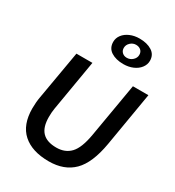

<svg xmlns="http://www.w3.org/2000/svg" viewBox="-238 -1160 1193 1310"><g transform="rotate(30 358.0 -505.0)"><path d="M75 -245Q75 -292 83 -337L149 -718H275L207 -317Q202 -287 202 -250Q202 -170 238.5 -132Q275 -94 350 -94Q419 -94 460.5 -138Q502 -182 521 -292L594 -718H716L644 -292Q616 -129 544.5 -58Q473 13 352 13Q220 13 147.5 -51.5Q75 -116 75 -245ZM326 -914Q326 -944 345 -969Q364 -994 397.5 -1008.5Q431 -1023 472 -1023Q531 -1023 569.5 -998.5Q608 -974 608 -926Q608 -896 588.5 -870.5Q569 -845 535.5 -830.5Q502 -816 461 -816Q402 -816 364 -840.5Q326 -865 326 -914ZM525 -925Q525 -948 510 -961Q495 -974 472 -974Q447 -974 428 -956Q409 -938 409 -914Q409 -892 423.5 -878.5Q438 -865 460 -865Q486 -865 505.5 -883Q525 -901 525 -925Z"/></g></svg>

Font: Nebula Sans Semibold
Style: Regular
Weight: 600
Italic angle: -9°
Designer: Paul D. Hunt for Adobe (as Source Sans)
Foundry: Nebula Entertainment & Broadcasting LLC
Version: Version 1.010